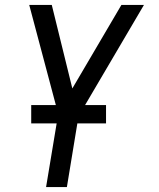

<svg xmlns="http://www.w3.org/2000/svg" viewBox="-20 -540 640 775"><path d="M166 215 215 -80 98 -520H189L272 -183L470 -520H561L297 -71L250 215ZM106 -42V-116H408V-42Z"/></svg>

Font: Iosevka SS04 Extended
Style: Italic
Weight: 400
Width: 7
Italic angle: -9°
Monospace: yes
Designer: Belleve Invis
Foundry: Belleve Invis
Version: Version 19.0.0; ttfautohint (v1.8.4)